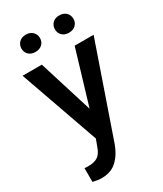

<svg xmlns="http://www.w3.org/2000/svg" viewBox="-229 -811 945 1110"><g transform="rotate(-30 243.5 -256.0)"><path d="M140.1 -725.1Q168 -725.1 185.1 -708.5Q202.1 -691.9 202.1 -667Q202.1 -642.1 185.1 -626Q168 -609.9 140.1 -609.9Q112.3 -609.9 95.5 -626Q78.6 -642.1 78.6 -667Q78.6 -691.9 95.5 -708.5Q112.3 -725.1 140.1 -725.1ZM363.3 -724.6Q391.6 -724.6 408.4 -708.3Q425.3 -691.9 425.3 -666.5Q425.3 -642.1 408.4 -625.7Q391.6 -609.4 363.3 -609.4Q335 -609.4 318.4 -625.7Q301.8 -642.1 301.8 -666.5Q301.8 -691.9 318.4 -708.3Q335 -724.6 363.3 -724.6ZM269.5 80.1Q241.2 157.2 189.5 191.9Q156.2 213.4 106 213.4Q83 213.4 48.8 205.1V113.3L71.3 114.7Q115.2 114.7 138.2 98.9Q161.1 83 174.3 43.5L191.4 -2.4L5.9 -528.3H134.3L246.1 -169.4L353.5 -528.3H480Z"/></g></svg>

Font: Mardoto Medium
Style: Regular
Weight: 500
Designer: Christian Robertson, Vahan Hovhannisyan
Foundry: Google
Version: Version 1.000